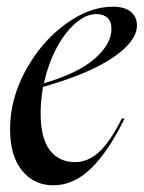

<svg xmlns="http://www.w3.org/2000/svg" viewBox="-20 -540 428 572"><path d="M316 -520Q352 -520 370 -504.5Q388 -489 388 -465Q388 -417 316.5 -368.5Q245 -320 108 -281Q101 -237 101 -203Q101 -128 128.5 -92.5Q156 -57 204 -57Q242 -57 275 -87Q308 -117 343 -187H351Q304 -90 252 -39Q200 12 139 12Q81 12 45.5 -32Q10 -76 10 -155Q10 -245 56 -329.5Q102 -414 173.5 -467Q245 -520 316 -520ZM312 -454Q312 -476 300 -487Q288 -498 267 -498Q236 -498 204 -470Q172 -442 147.5 -395Q123 -348 111 -292Q213 -322 262.5 -365.5Q312 -409 312 -454Z"/></svg>

Font: Nyght Serif Italic
Style: Regular
Weight: 400
Italic angle: -16°
Designer: Maksym Kobuzan
Version: Version 0.410